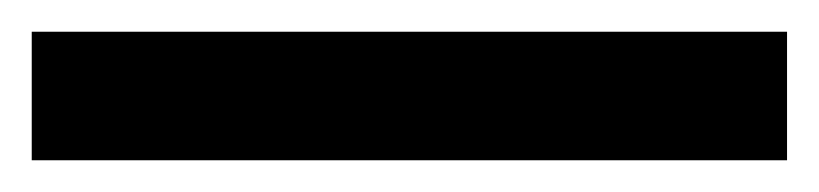

<svg xmlns="http://www.w3.org/2000/svg" viewBox="-23 -861 516 121"><path d="M473 -760H-3V-841H473Z"/></svg>

Font: Noto Sans Display Medium
Style: Regular
Weight: 500
Designer: Monotype Design Team
Foundry: Monotype Imaging Inc.
Version: Version 1.900